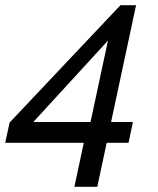

<svg xmlns="http://www.w3.org/2000/svg" viewBox="-48 -591 607 738"><path d="M274 -42H-28L-11 -120L415 -571H475L379 -122H463L446 -42H362L326 127H238ZM300 -122 367 -435 80 -122Z"/></svg>

Font: Raleway Thin Medium
Style: Italic
Weight: 500
Italic angle: -12°
Version: Version 4.026